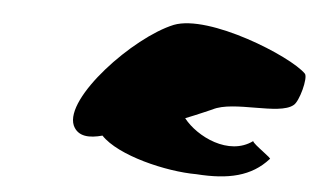

<svg xmlns="http://www.w3.org/2000/svg" viewBox="-37 -754 847 501"><g transform="rotate(5 386.0 -503.0)"><path d="M163 -407C176 -378 207 -378 240 -387C285 -339 413 -308 493 -308C577 -302 637 -316 680 -364C689 -364 634 -399 633 -407C573 -363 486 -406 451 -451C484 -464 515 -478 520 -480C573 -508 694 -480 730 -510C744 -520 761 -584 752 -594C711 -636 490 -726 400 -691C297 -649 134 -477 163 -407Z"/></g></svg>

Font: Ampere
Style: SuExtIta
Weight: 400
Version: Version 1